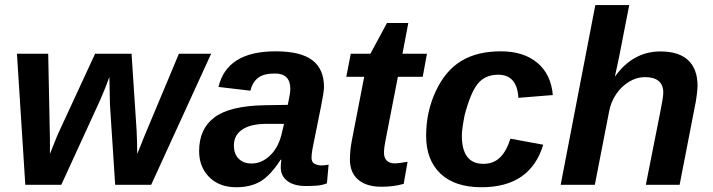

<svg xmlns="http://www.w3.org/2000/svg" viewBox="-20 -745 2874 774"><path d="M374.5 -321.3 227.1 0H82L48.3 -528.3H174.3L181.2 -188.5Q181.6 -172.4 181.4 -156.5Q181.2 -140.6 181.2 -124.5Q190.9 -147.9 200 -171.4Q209 -194.8 219.7 -217.8L363.3 -528.3H510.3L530.8 -217.8Q532.2 -194.3 532.5 -171.1Q532.7 -147.9 533.2 -124.5Q540 -140.6 546.4 -156.7Q552.7 -172.9 559.1 -189L701.2 -528.3H831.1L589.4 0H444.3L423.3 -322.3L420.9 -434.6Q408.2 -399.9 396.5 -371.6Q384.8 -343.3 374.5 -321.3Z M1213.4 4.9Q1164.6 4.9 1138.2 -15.6Q1111.8 -36.1 1111.8 -69.8Q1111.8 -86.4 1114.3 -101.1H1111.3Q1070.3 -37.6 1030.3 -13.9Q990.2 9.8 932.6 9.8Q864.3 9.8 823.5 -31Q782.7 -71.8 782.7 -135.7Q782.7 -226.1 845 -272.2Q907.2 -318.4 1046.9 -320.8L1140.1 -322.3Q1150.4 -368.7 1150.4 -386.2Q1150.4 -448.7 1088.4 -448.7Q1042.5 -448.7 1020 -430.9Q997.6 -413.1 989.3 -379.4L860.8 -394.5Q894.5 -538.1 1090.8 -538.1Q1191.9 -538.1 1239 -502.4Q1286.1 -466.8 1286.1 -394Q1286.1 -376 1274.4 -317.4L1239.7 -145Q1235.8 -121.6 1235.8 -109.9Q1235.8 -89.8 1249.5 -84Q1263.2 -78.1 1274.4 -78.1Q1290.5 -78.1 1304.7 -81.5L1297.9 -5.9Q1277.3 2 1256.3 3.4Q1235.4 4.9 1213.4 4.9ZM922.9 -158.7Q922.9 -124.5 942.1 -105.2Q961.4 -85.9 994.1 -85.9Q1033.2 -85.9 1065.4 -115.2Q1100.1 -146 1114.3 -200.7L1125 -245.6H1045.9Q986.8 -244.1 955.1 -221.7Q922.9 -199.2 922.9 -158.7Z M1517.6 7.8Q1457 7.8 1423.8 -20.8Q1390.6 -49.3 1390.6 -102.1Q1390.6 -138.2 1398.4 -178.7L1448.2 -435.5H1376L1394 -528.3H1473.1L1540 -652.3H1626L1602.5 -528.3H1701.2L1684.1 -435.5H1584L1533.2 -174.3Q1527.8 -146 1527.8 -130.9Q1527.8 -108.4 1539.3 -97.4Q1550.8 -86.4 1570.3 -86.4Q1586.9 -86.4 1623 -92.8L1607.4 -3.9Q1567.9 7.8 1517.6 7.8Z M1928.7 -84.5Q1969.2 -84.5 1995.6 -110.1Q2022 -135.7 2037.6 -186L2169.9 -161.6Q2118.2 9.8 1920.9 9.8Q1813.5 9.8 1755.6 -45.2Q1697.8 -100.1 1697.8 -197.8Q1697.8 -293.5 1736.3 -376.5Q1774.9 -460 1839.1 -499Q1903.3 -538.1 1999 -538.1Q2091.3 -538.1 2146.5 -491.5Q2201.7 -444.8 2208.5 -361.8L2069.8 -350.6Q2064.5 -443.8 1988.3 -443.8Q1936 -443.8 1906.5 -408Q1877 -372.1 1853 -280.8Q1841.8 -223.1 1841.8 -198.7Q1841.8 -84.5 1928.7 -84.5Z M2460.4 -438Q2532.2 -537.6 2642.6 -537.6Q2716.8 -537.6 2754.4 -502Q2792 -466.3 2792 -398.9Q2792 -386.7 2788.6 -360.1Q2785.2 -333.5 2781.7 -318.8L2719.7 0H2583.5L2641.1 -290.5Q2653.8 -352.5 2653.8 -371.1Q2653.8 -434.1 2579.6 -434.1Q2546.9 -434.1 2516.4 -415.8Q2485.8 -397.5 2464.4 -366.2Q2442.9 -335 2435.5 -295.9L2377.9 0H2240.2L2379.9 -724.6H2516.6L2478 -526.9Q2473.6 -504.4 2468.8 -482.4Q2463.9 -460.4 2459 -438Z"/></svg>

Font: Arimo
Style: Bold Italic
Weight: 700
Italic angle: -12°
Designer: Steve Matteson
Foundry: Monotype Imaging Inc.
Version: Version 1.33